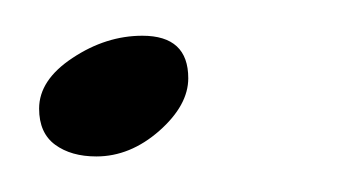

<svg xmlns="http://www.w3.org/2000/svg" viewBox="-20 -212 196 108"><path d="M34.2 -124Q20 -124 11 -130.6Q2 -137.2 2 -150.9Q2 -167 20.8 -179.4Q39.6 -191.9 60.1 -191.9Q85.9 -191.9 85.9 -168Q85.9 -152.8 69.6 -138.4Q53.2 -124 34.2 -124Z"/></svg>

Font: Dancing Script OT
Style: Regular
Weight: 400
Foundry: Pablo Impallari. www.impallari.com
Version: Version 1.000